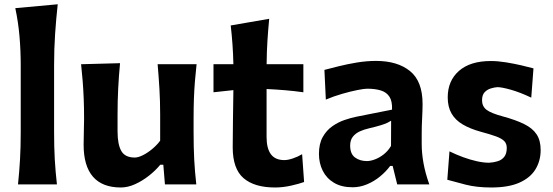

<svg xmlns="http://www.w3.org/2000/svg" viewBox="-20 -846 2536 881"><path d="M62.6 0H241.2Q234.5 -59.3 231.3 -115.1Q228.2 -170.9 228.2 -239.5V-546.2Q228.2 -621.8 232.9 -691.3Q237.6 -760.8 244.9 -826.4L50.2 -808.6Q64 -743.6 69.5 -678.8Q75.1 -614.1 75.1 -546.2V-239.5Q75.1 -170.9 71.9 -115.1Q68.8 -59.3 62.6 0Z M534.4 14.3Q566.4 14.3 599.7 -0.8Q633 -15.8 663.2 -39.6Q693.4 -63.3 715.4 -90.1H729.4L736.8 0H880.7Q874 -59.3 871.1 -115.1Q868.3 -170.9 868.3 -239.5V-301.1Q868.3 -352.2 869.8 -393.8Q871.4 -435.4 874.5 -473.6Q877.7 -511.8 882 -551.3H703.3Q708.4 -492 711.6 -437.2Q714.9 -382.4 714.9 -320.1V-200.5Q699.5 -179.7 678.1 -162Q656.7 -144.3 635.4 -133.7Q614 -123.1 598.5 -123.1Q553.9 -123.1 536.7 -153.1Q519.4 -183.2 519.4 -243.5V-320.1Q519.4 -382.4 522.3 -439.6Q525.2 -496.8 530.8 -556.1L352.1 -551.3Q356.4 -511.8 359.4 -473.6Q362.4 -435.4 364.1 -393.8Q365.8 -352.2 365.8 -301.1Q365.8 -272.6 364.8 -245.2Q363.7 -217.9 363.7 -181.8Q363.7 -84.3 406.7 -35Q449.6 14.3 534.4 14.3Z M1242.1 14.3Q1278.4 14.3 1316.6 5.6Q1354.8 -3.1 1375.4 -10.9L1366.3 -138.4Q1346.2 -126.5 1323.6 -119Q1301.1 -111.4 1285 -111.4Q1242.8 -111.4 1223 -138.3Q1203.2 -165.1 1203.2 -217.2V-437.5Q1244.4 -435.6 1287.2 -432.1Q1330 -428.5 1372 -422.6V-551.3H1203.4Q1204 -608.9 1207 -656.6Q1210 -704.4 1215.2 -759.7L1038.7 -729.2Q1043.8 -684.1 1046.8 -641.7Q1049.8 -599.3 1050.9 -551.3H959.6V-422.6L1050.9 -432.5Q1050.3 -364.3 1049 -299.2Q1047.8 -234.2 1047.8 -170Q1047.8 -71.4 1097.5 -28.6Q1147.3 14.3 1242.1 14.3Z M1663.4 -106.9Q1631.6 -106.9 1609.1 -123.3Q1586.7 -139.7 1586.7 -178Q1586.7 -203 1599 -218.6Q1611.3 -234.2 1631.1 -243.2Q1650.9 -252.2 1673.4 -257.2Q1707.8 -265.3 1727.1 -271.3Q1746.4 -277.3 1757 -282.3Q1767.5 -287.4 1774.7 -292.1L1774.2 -176.4Q1760.9 -153.7 1741.2 -138.1Q1721.6 -122.6 1700.9 -114.8Q1680.2 -106.9 1663.4 -106.9ZM1598.1 13.3Q1631.6 13.3 1664 -0.2Q1696.4 -13.7 1723.8 -36.2Q1751.3 -58.7 1770.3 -84.7H1781.7L1802.6 0H1949.9Q1931.4 -51.7 1923.2 -97.7Q1915 -143.8 1915 -184.7V-234Q1915 -265.7 1917 -304.1Q1919 -342.6 1919 -369Q1919 -473.4 1861.3 -519.9Q1803.7 -566.5 1705.5 -566.5Q1662.6 -566.5 1618 -559.2Q1573.5 -551.8 1534.5 -542.1Q1495.5 -532.4 1468.6 -525.3L1475.1 -389Q1511.4 -404.4 1550.1 -415.5Q1588.8 -426.7 1619.9 -432.8Q1651 -439 1664.8 -439Q1701.1 -439 1727.2 -431Q1753.3 -423.1 1766.9 -402.3Q1780.5 -381.5 1778.9 -342.9L1615.2 -310.4Q1590.7 -305.6 1561 -295.4Q1531.4 -285.3 1504.7 -266.6Q1478 -247.9 1460.7 -217Q1443.5 -186.2 1443.5 -139.8Q1443.5 -97.4 1460.9 -62.6Q1478.2 -27.8 1512.6 -7.3Q1546.9 13.3 1598.1 13.3Z M2234.2 14.3Q2314 14.3 2363.9 -8.2Q2413.8 -30.6 2437.3 -69.5Q2460.8 -108.5 2460.8 -157.5Q2460.8 -201.8 2442.1 -229.8Q2423.5 -257.8 2385.1 -276.7Q2346.8 -295.7 2287.2 -311.9Q2233.1 -326.4 2212.5 -342.2Q2191.9 -358.1 2191.9 -385.8Q2191.9 -410 2203.5 -422.5Q2215.1 -434.9 2231.5 -440Q2247.8 -445.1 2262.1 -446.1Q2282.5 -446.1 2324.8 -434.1Q2367 -422.1 2417.7 -398L2427.9 -532.3Q2405.9 -538.3 2372.2 -546.2Q2338.5 -554 2301.5 -560Q2264.5 -566 2231.8 -566Q2137.6 -566 2086 -520.7Q2034.4 -475.3 2034.4 -399.2Q2034.4 -355.7 2051.8 -325.4Q2069.2 -295 2103 -275.1Q2136.7 -255.1 2185.3 -241.7Q2230.5 -229.6 2256.7 -219.9Q2282.8 -210.2 2294 -198.4Q2305.3 -186.6 2305.3 -167.3Q2305.3 -141.6 2294.2 -127Q2283.2 -112.5 2264.7 -106.5Q2246.3 -100.5 2224.4 -99.3Q2199.1 -99.3 2168.2 -106.1Q2137.3 -113 2105 -124.8Q2072.6 -136.7 2042.4 -151.5L2032.5 -21.2Q2066.3 -11.5 2117 1.4Q2167.7 14.3 2234.2 14.3Z"/></svg>

Font: Pinar-VF-FD
Style: Regular
Weight: 300
Designer: Amin Abedi
Version: Version 3.0